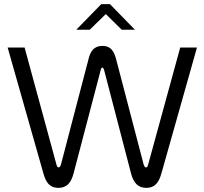

<svg xmlns="http://www.w3.org/2000/svg" viewBox="-20 -900 989 929"><path d="M336 -61 468 -564C469 -570 473 -573 476 -573C478 -573 481 -569 483 -564L614 -61C626 -15 648 9 688 9C728 9 748 -15 761 -61L933 -670H852L698 -108C694 -94 692 -90 687 -90C681 -90 678 -94 674 -108L542 -613C532 -652 516 -678 476 -678C434 -678 417 -651 408 -613L276 -108C273 -96 269 -90 264 -90C258 -90 255 -95 252 -108L99 -670H17L190 -61C202 -18 220 9 262 9C303 9 324 -15 336 -61ZM349 -756H414L492 -832L569 -756H633L512 -880H470Z"/></svg>

Font: LT Wave Alt Light
Style: Regular
Weight: 300
Designer: Daniel Lyons
Version: Version 2.5 (Glyphs App)